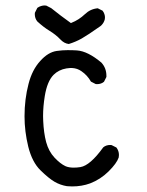

<svg xmlns="http://www.w3.org/2000/svg" viewBox="-20 -688 540 703"><path d="M261.7 -503.4Q246.6 -504.4 227.5 -504.4Q208.5 -504.4 188 -501.5Q156.2 -497.1 127.4 -464.8Q97.7 -432.6 84.5 -380.9Q69.8 -324.7 69.8 -262.2Q69.8 -207 83.5 -150.9Q97.7 -94.2 128.2 -64.5Q158.7 -34.7 179.7 -22.5Q200.7 -10.3 225.1 -6.3Q234.9 -5.4 244.1 -5.4Q279.8 -5.4 310.1 -16.6Q348.1 -31.2 377.7 -60.5Q407.2 -89.8 414.6 -111.3Q415.5 -116.2 415.5 -120.6Q415.5 -135.7 406.2 -147.9L388.7 -156.7Q386.2 -157.2 383.8 -157.2Q368.2 -157.2 357.9 -148.4Q310.1 -82 274.4 -76.2Q261.2 -74.2 250 -74.2Q231.9 -74.2 219.7 -79.6Q200.7 -88.4 179.4 -111.1Q158.2 -133.8 148.9 -168Q140.1 -201.7 138.2 -245.1Q137.7 -253.4 137.7 -262.7Q137.7 -297.9 144 -336.4Q152.8 -390.6 176.3 -414.1Q194.8 -432.6 223.1 -437.5Q231.9 -439 236.8 -439Q241.7 -439 243.7 -439Q263.2 -438 278.3 -427.2Q299.8 -412.6 313 -389.2L330.1 -380.4Q332.5 -379.9 335 -379.9Q350.6 -379.9 360.8 -388.7L369.6 -406.2Q369.6 -408.7 369.6 -410.6Q369.6 -438.5 351.6 -458.5Q301.8 -500.5 261.7 -503.4ZM363.8 -617.7Q364.3 -620.6 364.3 -625.2Q364.3 -629.9 362.3 -636.2Q360.4 -642.6 355.5 -648.9L337.9 -657.7Q311 -655.3 291 -636.2Q269 -615.2 241.7 -604.5L239.7 -603.5Q200.7 -631.3 167.5 -658.2L149.4 -667.5Q146.5 -668 142.1 -668Q137.7 -668 130.6 -666Q123.5 -664.1 116.7 -659.2L107.9 -641.6Q107.4 -639.2 107.4 -636.7Q107.4 -620.6 116.7 -609.4Q139.6 -588.4 160.6 -575.7Q184.6 -561 200.7 -543.9Q214.8 -528.8 231.9 -526.9Q257.3 -534.7 279.3 -547.1Q301.3 -559.6 347.7 -592.3L351.1 -595.2Q360.8 -605 363.8 -617.7Z"/></svg>

Font: Bakudai
Style: Light
Weight: 300
Version: Version 1.48